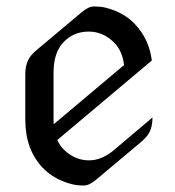

<svg xmlns="http://www.w3.org/2000/svg" viewBox="-20 -567 543 597"><path d="M240.7 9.8Q220.2 9.8 206.1 6.3Q149.4 -7.3 113.3 -44.9Q58.6 -101.6 58.6 -195.3V-335.4Q58.6 -361.8 67.4 -379.9Q74.7 -395.5 94.7 -412.1L234.4 -529.3Q255.4 -546.9 272 -546.9Q292.5 -546.9 306.6 -543.5Q363.8 -529.8 399.4 -492.2Q443.8 -445.3 452.1 -378.9L158.2 -131.8Q166 -113.8 179.2 -101.1Q213.4 -68.4 256.8 -68.4Q296.4 -68.4 334.5 -100.6L454.1 -201.7Q454.1 -175.3 445.3 -157.2Q438 -141.6 418 -125L278.3 -7.8Q257.3 9.8 240.7 9.8ZM147 -180.7Q147 -180.7 365.7 -364.7Q360.8 -409.2 333.5 -436Q299.8 -468.8 255.9 -468.8Q209 -468.8 178.2 -436.5Q146.5 -403.8 146.5 -341.8V-195.8Q146.5 -188 147 -180.7Z"/></svg>

Font: Gothica
Style: Book
Weight: 400
Designer: Wojciech Kalinowski "wmk69" (wmk69@o2.pl)
Foundry: Wojciech Kalinowski "wmk69" (wmk69@o2.pl)
Version: Version 2.1.0; 2021-05-14